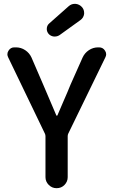

<svg xmlns="http://www.w3.org/2000/svg" viewBox="-20 -984 593 1004"><path d="M275.4 0Q252 0 234.9 -17.1Q217.8 -34.2 217.8 -57.6V-271.5Q217.8 -279.3 214.8 -285.2L22.5 -684.6Q18.6 -692.4 18.6 -700.2Q18.6 -710 24.4 -718.8Q35.2 -736.3 54.7 -736.3H63.5Q89.8 -736.3 111.8 -721.7Q133.8 -707 144.5 -683.6L206.1 -541Q254.9 -424.8 274.4 -380.9Q275.4 -378.9 277.3 -378.9Q279.3 -378.9 280.3 -380.9Q284.2 -391.6 310.1 -450.2Q335.9 -508.8 348.6 -541L412.1 -683.6Q422.9 -707 444.8 -721.7Q466.8 -736.3 493.2 -736.3H498Q518.6 -736.3 529.3 -718.8Q535.2 -710 535.2 -700.2Q535.2 -692.4 531.2 -684.6L336.9 -285.2Q334 -279.3 334 -271.5V-57.6Q334 -34.2 317.4 -17.1Q300.8 0 276.4 0ZM292 -800.8Q280.3 -793 266.6 -793Q264.6 -793 261.7 -793Q245.1 -794.9 234.4 -806.6Q224.6 -818.4 224.6 -832Q224.6 -850.6 237.3 -861.3L339.8 -952.1Q353.5 -963.9 371.1 -963.9Q373 -963.9 375 -963.9Q395.5 -961.9 409.2 -946.3Q419.9 -933.6 419.9 -917Q419.9 -914.1 419.9 -911.1Q417 -890.6 400.4 -878.9Z"/></svg>

Font: Gen Jyuu Gothic Medium
Style: Regular
Weight: 500
Designer: [Source Han Sans]
Ryoko NISHIZUKA  (kana & ideographs); Paul D. Hunt (Latin, Greek & Cyrillic); Wenlong ZHANG  (bopomofo
Version: Version 1.002.20150607